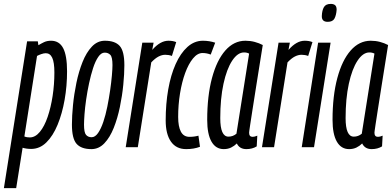

<svg xmlns="http://www.w3.org/2000/svg" viewBox="-58 -755 2012 985"><path d="M-38 210 81 -543H136L139 -523Q152 -531 167.5 -538.5Q183 -546 204 -546Q246 -546 266 -508Q286 -470 286 -389Q286 -314 273.5 -243Q261 -172 237.5 -115Q214 -58 180 -24.5Q146 9 102 9Q78 9 58 3L25 210ZM95 -50Q123 -50 146.5 -78.5Q170 -107 186.5 -155.5Q203 -204 212 -263Q221 -322 221 -383Q221 -435 210 -458.5Q199 -482 177 -482Q167 -482 154 -477.5Q141 -473 132 -468L67 -55Q74 -52 81 -51Q88 -50 95 -50Z M411 10Q359 10 335 -17Q311 -44 311 -116Q311 -160 316.5 -216Q322 -272 334 -330Q346 -388 365.5 -437Q385 -486 413.5 -516Q442 -546 480 -546Q532 -546 556 -519.5Q580 -493 580 -420Q580 -376 574.5 -320Q569 -264 557 -206Q545 -148 525.5 -99Q506 -50 477.5 -20Q449 10 411 10ZM412 -51Q430 -51 445 -72.5Q460 -94 472 -129.5Q484 -165 492.5 -207.5Q501 -250 507 -291.5Q513 -333 516 -367.5Q519 -402 519 -421Q519 -462 508 -473.5Q497 -485 479 -485Q461 -485 446 -463Q431 -441 419.5 -405.5Q408 -370 399 -328Q390 -286 384 -244.5Q378 -203 375.5 -168.5Q373 -134 373 -116Q373 -75 383.5 -63Q394 -51 412 -51Z M730 -536 723 -499Q764 -546 806 -546Q817 -546 826.5 -544.5Q836 -543 846 -539L824 -468Q808 -474 790 -474Q773 -474 755.5 -465Q738 -456 718 -435L649 0H587L672 -536Z M897 10Q846 10 819 -28.5Q792 -67 792 -137Q792 -222 805 -296Q818 -370 843 -426Q868 -482 903.5 -514Q939 -546 983 -546Q1016 -546 1046 -536L1023 -475Q1003 -483 981 -483Q955 -483 932 -455Q909 -427 892 -380.5Q875 -334 865.5 -275.5Q856 -217 856 -155Q856 -106 870 -79.5Q884 -53 914 -53Q939 -53 960 -59L968 -2Q937 10 897 10Z M1206 10Q1171 10 1157 -19Q1144 -6 1127.5 2Q1111 10 1090 10Q1049 10 1027 -28.5Q1005 -67 1005 -140Q1005 -263 1029.5 -354.5Q1054 -446 1098 -496Q1142 -546 1201 -546Q1226 -546 1248.5 -540Q1271 -534 1290 -524Q1270 -399 1257 -317Q1244 -235 1236.5 -186.5Q1229 -138 1225.5 -115Q1222 -92 1221 -84Q1220 -76 1220 -74Q1220 -53 1238 -53Q1248 -53 1262 -59L1259 -4Q1236 10 1206 10ZM1155 -69 1220 -480Q1209 -486 1194 -486Q1161 -486 1133 -443.5Q1105 -401 1088.5 -325Q1072 -249 1072 -149Q1072 -54 1114 -54Q1137 -54 1155 -69Z M1429 -536 1422 -499Q1463 -546 1505 -546Q1516 -546 1525.5 -544.5Q1535 -543 1545 -539L1523 -468Q1507 -474 1489 -474Q1472 -474 1454.5 -465Q1437 -456 1417 -435L1348 0H1286L1371 -536Z M1639 -735Q1653 -735 1661 -728.5Q1669 -722 1669 -705Q1667 -677 1658 -660Q1649 -643 1623 -643Q1592 -643 1593 -673Q1594 -701 1603.5 -718Q1613 -735 1639 -735ZM1490 0 1574 -536H1638L1553 0Z M1849 10Q1814 10 1800 -19Q1787 -6 1770.5 2Q1754 10 1733 10Q1692 10 1670 -28.5Q1648 -67 1648 -140Q1648 -263 1672.5 -354.5Q1697 -446 1741 -496Q1785 -546 1844 -546Q1869 -546 1891.5 -540Q1914 -534 1933 -524Q1913 -399 1900 -317Q1887 -235 1879.5 -186.5Q1872 -138 1868.5 -115Q1865 -92 1864 -84Q1863 -76 1863 -74Q1863 -53 1881 -53Q1891 -53 1905 -59L1902 -4Q1879 10 1849 10ZM1798 -69 1863 -480Q1852 -486 1837 -486Q1804 -486 1776 -443.5Q1748 -401 1731.5 -325Q1715 -249 1715 -149Q1715 -54 1757 -54Q1780 -54 1798 -69Z"/></svg>

Font: Georama ExtraCondensed
Style: Italic
Weight: 400
Width: 2
Italic angle: -9°
Designer: Jean-Baptiste Levee
Foundry: Production Type
Version: Version 1.000